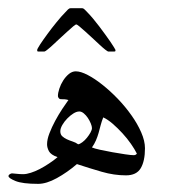

<svg xmlns="http://www.w3.org/2000/svg" viewBox="-20 -470 418 474"><path d="M337.9 -104Q337.9 -72.3 327.4 -54.7Q316.9 -37.1 291 -37.1Q261.7 -37.1 231.2 -45.9Q200.7 -54.7 169.9 -64.9Q146 -44.4 120.4 -30.3Q94.7 -16.1 74.2 -16.1Q35.2 -16.1 18.1 -23.2Q1 -30.3 1 -35.2Q1 -38.1 4.2 -40Q7.3 -42 9.8 -42Q11.7 -42 20.5 -41Q29.3 -40 37.1 -40Q45.4 -40 56.2 -43.5Q66.9 -46.9 78.1 -52.7Q89.4 -58.6 100.8 -66.2Q112.3 -73.7 122.1 -82Q105.5 -87.9 100.8 -96.7Q96.2 -105.5 96.2 -113.8Q96.2 -126 102.1 -141.1Q107.9 -156.2 116.2 -171.6Q124.5 -187 133.5 -200.7Q142.6 -214.4 148.9 -223.1Q143.6 -224.6 139.2 -224.9Q134.8 -225.1 129.9 -225.1Q127 -225.1 125 -227.8Q123 -230.5 123 -232.9Q123 -240.7 126.5 -251.2Q129.9 -261.7 136 -271.2Q142.1 -280.8 150.1 -287.4Q158.2 -293.9 167 -293.9Q179.2 -293.9 196.5 -284.9Q213.9 -275.9 232.9 -260.7Q252 -245.6 270.8 -226.1Q289.6 -206.5 304.4 -185.5Q319.3 -164.6 328.6 -143.3Q337.9 -122.1 337.9 -104ZM317.9 -90.8Q312.5 -101.6 303.2 -115Q293.9 -128.4 282.2 -141.1Q270.5 -153.8 258.1 -164.6Q245.6 -175.3 234.9 -180.2Q231 -170.4 228.5 -160.9Q226.1 -151.4 223.4 -141.8Q220.7 -132.3 216.8 -123.3Q212.9 -114.3 207 -106Q212.4 -103.5 226.8 -100.3Q241.2 -97.2 257.6 -94.2Q273.9 -91.3 288.8 -89.1Q303.7 -86.9 310.1 -86.9Q315.4 -86.9 317.9 -90.8ZM207 -153.8Q207 -158.2 204.1 -165.3Q201.2 -172.4 196.8 -179Q192.4 -185.5 186.8 -190.2Q181.2 -194.8 175.8 -194.8Q168.9 -194.8 160.9 -189.7Q152.8 -184.6 145.8 -177.2Q138.7 -169.9 133.8 -161.4Q128.9 -152.8 128.9 -146Q128.9 -138.2 133.5 -133.8Q138.2 -129.4 145 -126.2Q151.9 -123 159.4 -120.6Q167 -118.2 172.9 -113.8Q177.2 -114.3 183.3 -118.9Q189.5 -123.5 194.6 -129.9Q199.7 -136.2 203.4 -142.8Q207 -149.4 207 -153.8ZM265.1 -346.7Q265.1 -345.2 264.9 -344Q264.6 -342.8 262.2 -342.8H247.1Q245.6 -342.8 239.5 -347.7Q233.4 -352.5 225.3 -360.1Q217.3 -367.7 208 -376.2Q198.7 -384.8 190.4 -392.3Q182.1 -399.9 176 -404.8Q169.9 -409.7 168.5 -409.7Q166.5 -409.7 160.6 -404.8Q154.8 -399.9 146.5 -392.3Q138.2 -384.8 128.9 -376.2Q119.6 -367.7 111.6 -360.1Q103.5 -352.5 97.4 -347.7Q91.3 -342.8 89.8 -342.8H74.7Q72.3 -342.8 72 -344Q71.8 -345.2 71.8 -346.7Q71.8 -349.1 79.1 -360.4Q86.4 -371.6 97.2 -386.2Q107.9 -400.9 119.9 -415.5Q131.8 -430.2 140.6 -439Q144.5 -443.4 147.7 -446.5Q150.9 -449.7 154.3 -449.7H182.6Q186 -449.7 189 -446.5Q191.9 -443.4 196.3 -439Q202.1 -433.1 209.7 -424.1Q217.3 -415 224.9 -405Q232.4 -395 239.7 -385Q247.1 -375 252.7 -366.7Q258.3 -358.4 261.7 -352.8Q265.1 -347.2 265.1 -346.7Z"/></svg>

Font: Scheherazade
Style: Regular
Weight: 400
Designer: SIL International
Foundry: SIL International
Version: Version 2.100 (build 932/914)